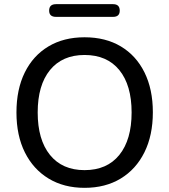

<svg xmlns="http://www.w3.org/2000/svg" viewBox="-20 -893 813 922"><path d="M386 9Q287 9 213.5 -35.5Q140 -80 99.5 -161Q59 -242 59 -353Q59 -464 99 -545Q139 -626 212.5 -670Q286 -714 386 -714Q487 -714 560.5 -670Q634 -626 674 -545Q714 -464 714 -354Q714 -243 673.5 -161.5Q633 -80 559.5 -35.5Q486 9 386 9ZM386 -76Q494 -76 553 -149Q612 -222 612 -353Q612 -484 553 -556.5Q494 -629 386 -629Q279 -629 220 -556.5Q161 -484 161 -353Q161 -222 220 -149Q279 -76 386 -76ZM249 -812Q216 -812 216 -842Q216 -873 249 -873H523Q555 -873 555 -842Q555 -812 523 -812Z"/></svg>

Font: Chiron GoRound TC
Style: Regular
Weight: 400
Designer: Ryoko NISHIZUKA 西塚涼子 (kana, bopomofo & ideographs); Paul D. Hunt (Latin, Greek & Cyrillic); Sandoll Communications 산돌커뮤니
Foundry: Adobe
Version: Version 1.000;hotconv 1.1.1;makeotfexe 2.6.0